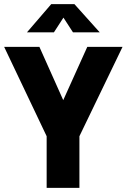

<svg xmlns="http://www.w3.org/2000/svg" viewBox="-22 -906 611 926"><path d="M203 0V-249L-2 -680H168L283 -423L399 -680H569L361 -249V0ZM108 -750 225 -886H337L459 -750H330L284 -821L238 -750Z"/></svg>

Font: Cairo ExtraBold
Style: Regular
Weight: 800
Designer: Mohamed Gaber, Accademia di Belle Arti di Urbino
Foundry: Kief Type Foundry, Accademia di Belle Arti di Urbino
Version: Version 3.117